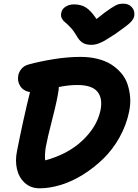

<svg xmlns="http://www.w3.org/2000/svg" viewBox="-20 -981 755 1050"><path d="M655.8 -960.9Q682.6 -960.9 700 -942.6Q717.3 -924.3 714.8 -897.9Q713.4 -879.4 694.8 -860.1Q676.3 -840.8 609.9 -794.9Q567.4 -767.6 553 -759Q538.6 -750.5 519 -743.2Q499.5 -735.8 480 -735.8Q449.7 -735.8 431.4 -747.6Q413.1 -759.3 398.9 -785.2Q384.8 -810.1 366.5 -829.8Q348.1 -849.6 336.4 -858.6Q324.7 -867.7 318.1 -880.4Q311.5 -893.1 314.9 -910.2Q318.4 -931.2 338.1 -944.1Q357.9 -957 384.8 -957Q422.9 -957 450 -939.9Q477.1 -922.9 507.8 -877Q555.7 -916 585.2 -935.1Q614.7 -954.1 626.7 -957.5Q638.7 -960.9 655.8 -960.9ZM196.8 48.8Q148.4 48.8 116 19.5Q83.5 -9.8 72.8 -56.4Q62 -103 73.2 -155.8Q106.4 -325.2 144 -477.1Q107.4 -483.9 90.6 -510.3Q73.7 -536.6 80.1 -569.8Q84 -588.9 98.1 -605.2Q112.3 -621.6 134.8 -627.9Q196.3 -645 273.7 -657.5Q351.1 -669.9 419.9 -669.9Q470.7 -669.9 513.7 -659.2Q556.6 -648.4 587.9 -628.7Q619.1 -608.9 642.6 -581.5Q666 -554.2 677.2 -520.8Q688.5 -487.3 691.7 -449.2Q694.8 -411.1 686 -370.1Q671.4 -297.4 634 -230.5Q596.7 -163.6 545.7 -113.8Q494.6 -64 435.1 -26.6Q375.5 10.7 314 29.8Q252.4 48.8 196.8 48.8ZM230 -174.8Q223.6 -130.4 227.1 -104Q351.1 -137.2 431.2 -212.9Q511.2 -288.6 529.8 -378.9Q542.5 -443.8 512.5 -480Q482.4 -516.1 402.8 -516.1Q353 -516.1 301.8 -504.9Q301.8 -496.1 300.8 -491.2Q294.4 -439.9 266.6 -332Q238.8 -224.1 230 -174.8Z"/></svg>

Font: Shantell Sans Bouncy
Style: Bold Italic
Weight: 700
Italic angle: -11.31°
Designer: Stephen Nixon, Anya Danilova, Shantell Martin
Foundry: Arrow Type
Version: Version 1.006;[9816181b4]